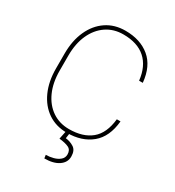

<svg xmlns="http://www.w3.org/2000/svg" viewBox="-218 -847 1085 1191"><g transform="rotate(30 324.0 -252.0)"><path d="M554.7 -217.8H581.1Q570.3 -102.5 502.4 -46.4Q434.6 9.8 327.6 9.8Q249.5 9.8 191.7 -29.5Q133.8 -68.8 102.1 -139.2Q70.3 -209.5 70.3 -302.2V-408.7Q70.3 -501.5 102.1 -571.8Q133.8 -642.1 191.7 -681.4Q249.5 -720.7 327.6 -720.7Q434.6 -720.7 502.4 -664.3Q570.3 -607.9 581.1 -494.1H554.7Q543.9 -591.8 486.3 -643.1Q428.7 -694.3 327.6 -694.3Q258.8 -694.3 206.8 -658.9Q154.8 -623.5 125.7 -559.6Q96.7 -495.6 96.7 -409.7V-302.2Q96.7 -216.3 125.7 -151.9Q154.8 -87.4 206.8 -52Q258.8 -16.6 327.6 -16.6Q426.8 -16.6 485.4 -64.9Q543.9 -113.3 554.7 -217.8ZM318.8 4.9H344.7L339.4 42Q372.1 45.4 398.9 62.7Q425.8 80.1 425.8 124.5Q425.8 166 388.4 191.7Q351.1 217.3 286.6 217.3L283.2 193.4Q309.6 193.4 336.2 186.3Q362.8 179.2 380.9 163.8Q398.9 148.4 398.9 124.5Q398.9 92.3 375.5 80.6Q352.1 68.8 306.6 64Z"/></g></svg>

Font: Vazirmatn UI FD Thin
Style: Regular
Weight: 100
Designer: Saber Rastikerdar
Foundry: Saber Rastikerdar
Version: Version 33.003